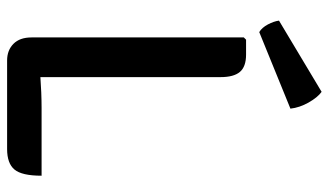

<svg xmlns="http://www.w3.org/2000/svg" viewBox="-217 -729 948 554"><g transform="rotate(90 257.0 -452.0)"><path d="M202.5 1.5H154.5Q125 1.5 106.5 -16.8Q88 -35 88 -69V-681.5L94.5 -688H137.5Q172.5 -688 187.5 -670.2Q202.5 -652.5 202.5 -614.5ZM487 -98Q487 -41 469.2 -19.8Q451.5 1.5 410 1.5H154.5L95 -82.5Q144 -90.5 196.5 -94.2Q249 -98 292 -98ZM245 -906Q261 -894.5 275.8 -868.5Q290.5 -842.5 293.5 -816L72.5 -726Q59.5 -734 50.5 -751Q41.5 -768 39.5 -783Z"/></g></svg>

Font: Signika Negative Light Medium
Style: Regular
Weight: 500
Version: Version 2.001